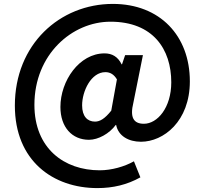

<svg xmlns="http://www.w3.org/2000/svg" viewBox="-20 -772 1047 982"><path d="M478 190C558 190 630 173 698 135L665 53C617 80 551 99 490 99C308 99 156 -13 156 -236C156 -494 349 -661 545 -661C763 -661 856 -520 856 -351C856 -221 785 -139 716 -139C662 -139 644 -173 662 -246L711 -490H620L604 -443H602C583 -482 553 -499 515 -499C385 -499 289 -358 289 -225C289 -121 349 -57 435 -57C482 -57 539 -88 572 -133H574C585 -77 637 -47 701 -47C816 -47 951 -151 951 -356C951 -589 798 -752 557 -752C286 -752 56 -545 56 -232C56 51 252 190 478 190ZM466 -150C427 -150 400 -177 400 -233C400 -306 446 -403 519 -403C544 -403 563 -391 578 -366L549 -206C517 -166 492 -150 466 -150Z"/></svg>

Font: Noto Sans CJK JP Bold
Style: Regular
Weight: 700
Designer: Ryoko NISHIZUKA (kana & ideographs); Paul D. Hunt (Latin, Greek & Cyrillic); Wenlong ZHANG (bopomofo); Sandoll Communica
Foundry: Adobe Systems Incorporated
Version: Version 1.004;PS 1.004;hotconv 1.0.82;makeotf.lib2.5.63406